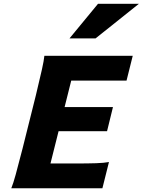

<svg xmlns="http://www.w3.org/2000/svg" viewBox="-20 -1009 765 1029"><path d="M585.4 -435.1 553.7 -305.7H293.9L250.5 -132.8H374.5Q454.1 -132.8 495.6 -134.3Q537.1 -135.7 564 -140.6L528.8 0H40.5Q51.3 -26.4 64 -72.8Q76.7 -119.1 100.6 -211.9L172.4 -499Q194.3 -590.3 204.8 -637.2Q215.3 -684.1 217.8 -710H691.4L658.2 -577.1H361.8L326.2 -435.1ZM724.6 -988.8 492.2 -803.2H352.5L505.4 -988.8Z"/></svg>

Font: Lesson One Extra
Style: Italic
Weight: 800
Italic angle: -14°
Designer: But Ko, Victor Gaultney, Annie Olsen, Julie Remington, Don Collingsworth, Eric Hays, Becca Hirsbrunner
Version: Version 1.100